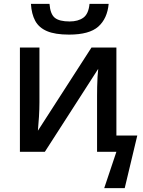

<svg xmlns="http://www.w3.org/2000/svg" viewBox="-20 -785 741 993"><path d="M337 -606Q265 -606 223 -624Q181 -642 162 -677.5Q143 -713 140 -765H236Q240 -712 263.5 -693Q287 -674 340 -674Q384 -674 411 -693.5Q438 -713 443 -765H542Q535 -689 488.5 -647.5Q442 -606 337 -606ZM519 188 582 0H482V-288Q482 -309 482.5 -336Q483 -363 484.5 -388Q486 -413 488 -429L212 0H83V-539H184V-255Q184 -222 181.5 -180.5Q179 -139 176 -109L453 -539H582V-84H690L625 188Z"/></svg>

Font: Noto Sans Medium
Style: Regular
Weight: 500
Designer: Monotype Design Team
Foundry: Monotype Imaging Inc.
Version: Version 2.007